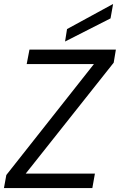

<svg xmlns="http://www.w3.org/2000/svg" viewBox="-26 -951 606 971"><path d="M-6 0 6 -66 449 -627H109L123 -700H560L549 -634L104 -73H454L441 0ZM303 -741 313 -804 546 -931 533 -858Z"/></svg>

Font: DeepMind Sans
Style: Italic
Weight: 400
Italic angle: -10°
Designer: Jonny Pinhorn / Modifications: Colophon Foundry
Foundry: Colophon Foundry
Version: Version 1.002; ttfautohint (v1.8.2)